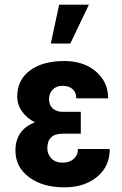

<svg xmlns="http://www.w3.org/2000/svg" viewBox="-20 -802 528 832"><path d="M46.9 -149.4Q46.9 -239.3 131.3 -272Q96.2 -289.6 75.4 -319.1Q54.7 -348.6 54.7 -383.8Q54.7 -455.6 109.9 -496.6Q165 -537.6 258.8 -537.6Q342.3 -537.6 395.5 -492.2Q448.7 -446.8 448.7 -376H310.5Q310.5 -402.3 294.2 -416.3Q277.8 -430.2 251.5 -430.2Q224.1 -430.2 208.3 -413.6Q192.4 -397 192.4 -372.1Q192.4 -347.2 208.3 -332.3Q224.1 -317.4 252 -317.4H330.1V-222.7H252.4Q185.1 -222.7 185.1 -160.2Q185.1 -133.3 202.9 -115.2Q220.7 -97.2 251 -97.2Q281.2 -97.2 299.6 -113.5Q317.9 -129.9 317.9 -156.2H455.6Q455.6 -80.6 400.4 -35.4Q345.2 9.8 258.8 9.8Q164.6 9.8 105.7 -34.2Q46.9 -78.1 46.9 -149.4ZM236.3 -781.7H365.2L284.7 -613.3H200.2Z"/></svg>

Font: MAUL Condensed Bold
Style: Condensed Bold
Weight: 700
Designer: MAUL
Version: Version 1.0; 2020; ttfautohint (v1.8.3)